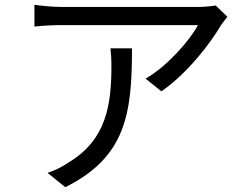

<svg xmlns="http://www.w3.org/2000/svg" viewBox="-20 -746 1040 803"><path d="M931 -676 882 -723C867 -720 831 -717 812 -717C752 -717 286 -717 238 -717C201 -717 159 -721 124 -726V-635C163 -639 201 -641 238 -641C285 -641 738 -641 808 -641C775 -579 681 -470 589 -417L655 -364C769 -443 864 -572 904 -640C911 -651 924 -666 931 -676ZM532 -544H442C445 -518 446 -496 446 -472C446 -305 424 -162 269 -68C241 -48 207 -32 179 -23L253 37C508 -90 532 -273 532 -544Z"/></svg>

Font: Noto Sans KR
Style: Regular
Weight: 400
Designer: Ryoko NISHIZUKA 西塚涼子 (kana, bopomofo & ideographs); Paul D. Hunt (Latin, Greek & Cyrillic); Sandoll Communications 산돌커뮤니
Foundry: Adobe
Version: Version 2.004;hotconv 1.0.118;makeotfexe 2.5.65603